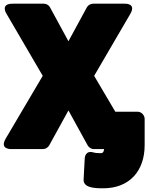

<svg xmlns="http://www.w3.org/2000/svg" viewBox="-52 -768 802 1038"><path d="M318 -545 218 -729C212 -740 199 -748 185 -748H16C-54 -748 -16 -692 -16 -692L179 -358L-21 -19C-57 42 11 38 11 38H181C193 38 207 30 214 18L318 -171L422 18C428 29 441 38 455 38H625C695 38 657 -19 657 -19L457 -358L652 -692C688 -753 620 -748 620 -748H451C439 -748 425 -741 418 -729ZM506 250C648 250 730 156 730 17V-126C730 -142 715 -164 692 -164H550C534 -164 512 -149 512 -126V17C512 58 503 60 491 60C476 60 463 59 453 56C411 44 406 81 406 90L400 203C398 248 462 250 506 250Z"/></svg>

Font: Asimov Print
Style: E
Weight: 500
Designer: Google
Version: Version 2.000980; 2014